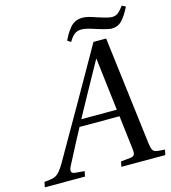

<svg xmlns="http://www.w3.org/2000/svg" viewBox="-145 -940 925 1039"><g transform="rotate(-15 317.5 -421.0)"><path d="M299 -736Q310 -758 317 -769.5Q324 -781 338 -799Q352 -817 370 -825.5Q388 -834 411 -834Q439 -834 490 -815Q549 -796 566 -796Q586 -796 599 -805Q612 -814 634 -842L654 -831Q629 -782 606.5 -759Q584 -736 550 -736Q531 -736 470 -755Q415 -774 390 -774Q366 -774 350.5 -762.5Q335 -751 318 -723ZM-23 0 -17 -29 16 -33Q40 -35 56.5 -48Q73 -61 96 -99Q99 -104 267 -397L435 -692H506L580 -90Q584 -57 591 -45.5Q598 -34 620 -32L658 -29L652 0H406L412 -29L465 -34Q481 -36 486.5 -44Q492 -52 490 -73L467 -267H243Q214 -214 140 -71Q125 -37 153 -34L208 -29L202 0ZM263 -305H462L427 -599H425Q305 -383 263 -305Z"/></g></svg>

Font: Heuristica
Style: Italic
Weight: 400
Italic angle: -13°
Version: Version 1.0.2